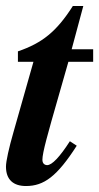

<svg xmlns="http://www.w3.org/2000/svg" viewBox="-31 -614 332 643"><path d="M281 -407V-449H209L248 -594H213C159 -509 111 -470 29 -442V-407H81L14 -171C-1 -119 -11 -74 -11 -56C-11 -12 14 9 56 9C116 9 160 -23 226 -126L203 -141C169 -88 143 -61 127 -61C119 -61 111 -66 111 -79C111 -103 129 -166 164 -288L198 -407Z"/></svg>

Font: XITS
Style: Bold Italic
Weight: 700
Italic angle: -16.33°
Designer: MicroPress Inc., with final additions and corrections provided by Coen Hoffman, Elsevier (retired)
Version: Version 1.302